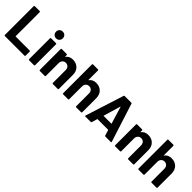

<svg xmlns="http://www.w3.org/2000/svg" viewBox="253 -1954 3178 3178"><g transform="rotate(45 1842.0 -365.0)"><path d="M73 0Q68 0 64.5 -3.5Q61 -7 61 -12V-688Q61 -693 64.5 -696.5Q68 -700 73 -700H190Q195 -700 198.5 -696.5Q202 -693 202 -688V-126Q202 -121 207 -121H534Q539 -121 542.5 -117.5Q546 -114 546 -109V-12Q546 -7 542.5 -3.5Q539 0 534 0Z M700 -572Q666 -572 643.5 -594.5Q621 -617 621 -651Q621 -686 643 -708Q665 -730 700 -730Q735 -730 757 -708Q779 -686 779 -651Q779 -617 756.5 -594.5Q734 -572 700 -572ZM640 0Q635 0 631.5 -3.5Q628 -7 628 -12V-503Q628 -508 631.5 -511.5Q635 -515 640 -515H757Q762 -515 765.5 -511.5Q769 -508 769 -503V-12Q769 -7 765.5 -3.5Q762 0 757 0Z M1147 -522Q1227 -522 1276 -473Q1325 -424 1325 -340V-12Q1325 -7 1321.5 -3.5Q1318 0 1313 0H1196Q1191 0 1187.5 -3.5Q1184 -7 1184 -12V-311Q1184 -351 1161.5 -376Q1139 -401 1102 -401Q1065 -401 1042.5 -376Q1020 -351 1020 -311V-12Q1020 -7 1016.5 -3.5Q1013 0 1008 0H891Q886 0 882.5 -3.5Q879 -7 879 -12V-502Q879 -507 882.5 -510.5Q886 -514 891 -514H1008Q1013 -514 1016.5 -510.5Q1020 -507 1020 -502V-467Q1020 -464 1021.5 -463.5Q1023 -463 1023 -463Q1024 -463 1025 -464Q1066 -522 1147 -522Z M1693 -522Q1773 -522 1822 -473Q1871 -424 1871 -340V-12Q1871 -7 1867.5 -3.5Q1864 0 1859 0H1742Q1737 0 1733.5 -3.5Q1730 -7 1730 -12V-311Q1730 -351 1707.5 -376Q1685 -401 1648 -401Q1611 -401 1588.5 -376Q1566 -351 1566 -311V-12Q1566 -7 1562.5 -3.5Q1559 0 1554 0H1437Q1432 0 1428.5 -3.5Q1425 -7 1425 -12V-688Q1425 -693 1428.5 -696.5Q1432 -700 1437 -700H1554Q1559 -700 1562.5 -696.5Q1566 -693 1566 -688V-467Q1566 -464 1567.5 -463.5Q1569 -463 1569 -463Q1570 -463 1571 -464Q1612 -522 1693 -522Z M2426 0Q2416 0 2413 -10L2383 -108Q2381 -112 2378 -112H2132Q2129 -112 2127 -108L2098 -10Q2095 0 2085 0H1958Q1952 0 1949.5 -3Q1947 -6 1947 -9Q1947 -11 1948 -14L2164 -690Q2167 -700 2177 -700H2334Q2344 -700 2347 -690L2563 -14Q2564 -12 2564 -9Q2564 0 2553 0ZM2163 -227Q2163 -226 2163 -225Q2163 -221 2167 -221H2343Q2348 -221 2348 -224Q2348 -226 2347 -227L2257 -524Q2256 -528 2254 -528Q2254 -528 2253 -527.5Q2252 -527 2251 -524Z M2911 -522Q2991 -522 3040 -473Q3089 -424 3089 -340V-12Q3089 -7 3085.5 -3.5Q3082 0 3077 0H2960Q2955 0 2951.5 -3.5Q2948 -7 2948 -12V-311Q2948 -351 2925.5 -376Q2903 -401 2866 -401Q2829 -401 2806.5 -376Q2784 -351 2784 -311V-12Q2784 -7 2780.5 -3.5Q2777 0 2772 0H2655Q2650 0 2646.5 -3.5Q2643 -7 2643 -12V-502Q2643 -507 2646.5 -510.5Q2650 -514 2655 -514H2772Q2777 -514 2780.5 -510.5Q2784 -507 2784 -502V-467Q2784 -464 2785.5 -463.5Q2787 -463 2787 -463Q2788 -463 2789 -464Q2830 -522 2911 -522Z M3457 -522Q3537 -522 3586 -473Q3635 -424 3635 -340V-12Q3635 -7 3631.5 -3.5Q3628 0 3623 0H3506Q3501 0 3497.5 -3.5Q3494 -7 3494 -12V-311Q3494 -351 3471.5 -376Q3449 -401 3412 -401Q3375 -401 3352.5 -376Q3330 -351 3330 -311V-12Q3330 -7 3326.5 -3.5Q3323 0 3318 0H3201Q3196 0 3192.5 -3.5Q3189 -7 3189 -12V-688Q3189 -693 3192.5 -696.5Q3196 -700 3201 -700H3318Q3323 -700 3326.5 -696.5Q3330 -693 3330 -688V-467Q3330 -464 3331.5 -463.5Q3333 -463 3333 -463Q3334 -463 3335 -464Q3376 -522 3457 -522Z"/></g></svg>

Font: LinhAnh
Style: Bold
Weight: 700
Designer: Jeremy Tribby
Foundry: Tribby Type
Version: Version 1.408